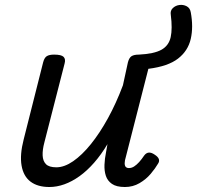

<svg xmlns="http://www.w3.org/2000/svg" viewBox="-20 -734 790 770"><path d="M178 16Q131 16 102.5 -5.5Q74 -27 66.5 -70Q59 -113 75 -175L153 -484Q158 -503 168 -509Q178 -515 197 -515Q226 -515 235 -506Q244 -497 239 -479L158 -163Q150 -133 151 -110.5Q152 -88 164.5 -75.5Q177 -63 206 -63Q238 -63 273.5 -87.5Q309 -112 344.5 -156Q380 -200 413 -260Q446 -320 473 -392L493 -484Q498 -503 508 -509Q518 -515 537 -515Q598 -518 627.5 -534.5Q657 -551 664.5 -585Q672 -619 665 -674Q662 -691 673 -701.5Q684 -712 699.5 -714Q715 -716 728.5 -709Q742 -702 745 -685Q756 -626 745 -578Q734 -530 694 -499Q654 -468 575 -458L485 -106Q480 -90 480 -79.5Q480 -69 484.5 -64.5Q489 -60 497 -60Q508 -60 518 -66.5Q528 -73 538 -84Q548 -95 558 -110Q566 -121 576.5 -122Q587 -123 600 -114Q614 -105 617 -96Q620 -87 614 -78Q603 -59 584.5 -37Q566 -15 539.5 0.5Q513 16 481 16Q447 16 429 3.5Q411 -9 404.5 -29Q398 -49 399 -73.5Q400 -98 405 -122L411 -156Q386 -114 357.5 -81.5Q329 -49 299 -27.5Q269 -6 238.5 5Q208 16 178 16Z"/></svg>

Font: Playwrite DE SAS
Style: Regular
Weight: 400
Designer: Veronika Burian, José Scaglione
Foundry: TypeTogether
Version: Version 1.002